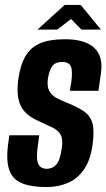

<svg xmlns="http://www.w3.org/2000/svg" viewBox="-20 -751 431 778"><path d="M168 7Q108 7 70 -8Q32 -23 18 -61Q4 -99 13 -168L18 -203H139L133 -158Q128 -121 131 -101.5Q134 -82 144.5 -74.5Q155 -67 170 -67Q192 -67 207.5 -83.5Q223 -100 230 -148Q236 -185 226.5 -203.5Q217 -222 194 -233.5Q171 -245 133 -262Q100 -277 80.5 -298Q61 -319 54.5 -351Q48 -383 54 -429Q62 -487 83 -523Q104 -559 142.5 -575.5Q181 -592 243 -592Q324 -592 361.5 -557.5Q399 -523 389 -454L379 -383Q350 -383 321 -383Q292 -383 263 -383L269 -419Q275 -464 267 -482Q259 -500 232 -500Q205 -500 192.5 -484Q180 -468 174 -432Q170 -402 179 -384Q188 -366 206.5 -355.5Q225 -345 253 -334Q295 -317 320.5 -299.5Q346 -282 354.5 -251.5Q363 -221 355 -164Q346 -100 319 -62.5Q292 -25 253 -9Q214 7 168 7ZM132 -631 242 -731H307L389 -631H310L268 -674L212 -631Z"/></svg>

Font: Alumni Sans Thin
Style: Bold Italic
Weight: 700
Italic angle: -8°
Version: Version 1.016